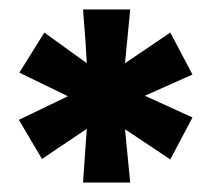

<svg xmlns="http://www.w3.org/2000/svg" viewBox="-20 -730 470 407"><path d="M164 -596Q162 -638 156 -710H256L245 -596L341 -661L388 -572L287 -527L388 -481L341 -392L245 -456L256 -343H156L164 -457L69 -393L20 -476L124 -526L21 -576L74 -661Z"/></svg>

Font: Gudea
Style: Bold
Weight: 700
Designer: Agustina Mingote
Foundry: Agustina Mingote
Version: Version 1.002